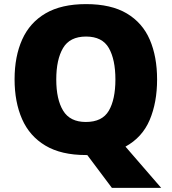

<svg xmlns="http://www.w3.org/2000/svg" viewBox="-20 -745 837 935"><path d="M745 -358Q745 -246 709 -161Q673 -76 591 -31L765 170H525L405 10H398Q278 10 201 -36Q124 -82 87.5 -165Q51 -248 51 -359Q51 -470 88 -552.5Q125 -635 202 -680Q279 -725 399 -725Q521 -725 597.5 -679.5Q674 -634 709.5 -551.5Q745 -469 745 -358ZM254 -358Q254 -261 287.5 -206Q321 -151 398 -151Q478 -151 510 -206Q542 -261 542 -358Q542 -455 510 -511Q478 -567 399 -567Q320 -567 287 -511Q254 -455 254 -358Z"/></svg>

Font: Noto Sans Oriya Blk
Style: Regular
Weight: 900
Designer: Amélie Bonet and Sol Matas
Foundry: Google LLC
Version: Version 2.006; ttfautohint (v1.8.4.7-5d5b)